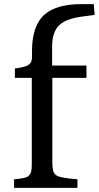

<svg xmlns="http://www.w3.org/2000/svg" viewBox="-20 -906 477 926"><path d="M47.9 -41.5Q103 -45.4 115.2 -55.7Q127.4 -65.9 130.4 -79.1Q133.3 -92.3 133.3 -112.8V-530.3H51.8V-575.7Q102.1 -582.5 115 -591.6Q127.9 -600.6 131.1 -609.6Q134.3 -618.7 134.3 -631.8V-659.2Q134.3 -784.7 197.3 -837.9Q253.9 -886.2 375 -886.2H432.1L436.5 -834L377 -826.2Q298.8 -815.9 266.6 -785.2Q231.4 -752.4 231.4 -682.1V-589.8H397V-530.3H232.4V-123Q232.4 -97.7 236.3 -82.8Q240.2 -67.9 252.9 -59.6Q272 -47.4 353.5 -41.5V0H47.9Z"/></svg>

Font: Metamorphous
Style: Regular
Weight: 400
Designer: James Grieshaber
Foundry: James Grieshaber
Version: Version 1.001